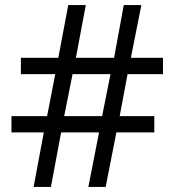

<svg xmlns="http://www.w3.org/2000/svg" viewBox="-20 -734 686 754"><path d="M481 -443 450 -278H586V-214H437L395 0H327L369 -214H220L180 0H112L152 -214H25V-278H165L197 -443H62V-507H209L248 -714H317L278 -507H428L466 -714H535L494 -507H620V-443ZM232 -278H381L414 -443H265Z"/></svg>

Font: Noto Sans Sinhala
Style: Regular
Weight: 400
Designer: Jelle Bosma - Monotype Design Team
Foundry: Monotype Imaging Inc.
Version: Version 2.006